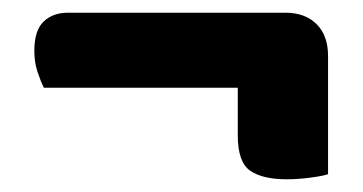

<svg xmlns="http://www.w3.org/2000/svg" viewBox="-20 -456 571 302"><path d="M429 -436Q460 -436 478 -418Q496 -400 496 -368V-182Q487 -179 467.5 -176.5Q448 -174 431 -174Q393 -174 373.5 -187.5Q354 -201 354 -243V-318H49Q44 -328 39 -343Q34 -358 34 -376Q34 -408 48.5 -422Q63 -436 87 -436Z"/></svg>

Font: Baloo Bhaina 2
Style: Bold
Weight: 700
Designer: Yesha Goshar, Manish Minz, Shuchita Grover and Ek Type
Foundry: Ek Type
Version: Version 1.640;hotconv 1.0.111;makeotfexe 2.5.65597; ttfautoh